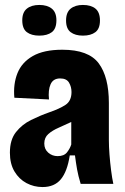

<svg xmlns="http://www.w3.org/2000/svg" viewBox="-20 -743 506 776"><path d="M152 13Q117 13 87 -3Q57 -19 38.5 -50Q20 -81 20 -126Q20 -178 44.5 -209Q69 -240 105.5 -258Q142 -276 179 -289Q220 -303 244.5 -319Q269 -335 269 -371Q269 -392 259 -409Q249 -426 223 -426Q195 -426 184.5 -402.5Q174 -379 178 -341L38 -348Q33 -403 50.5 -447Q68 -491 112.5 -516.5Q157 -542 232 -542Q338 -542 379 -487Q420 -432 420 -327V-177Q420 -151 422.5 -118.5Q425 -86 429 -54.5Q433 -23 438 0H306Q296 -33 291.5 -58.5Q287 -84 283 -115H262Q252 -50 226 -18.5Q200 13 152 13ZM213 -112Q239 -112 251 -127.5Q263 -143 268 -159V-250Q243 -238 217.5 -227Q192 -216 175.5 -201.5Q159 -187 159 -163Q159 -140 175 -126Q191 -112 213 -112ZM315 -599Q284 -599 265.5 -613Q247 -627 247 -660Q247 -693 265.5 -708Q284 -723 315 -723Q348 -723 366 -708Q384 -693 384 -660Q384 -627 365.5 -613Q347 -599 315 -599ZM139 -599Q107 -599 88.5 -613Q70 -627 70 -661Q70 -693 88.5 -708Q107 -723 139 -723Q171 -723 189.5 -708Q208 -693 208 -661Q208 -627 189.5 -613Q171 -599 139 -599Z"/></svg>

Font: Bricolage Grotesque 12pt Condensed ExtraBold
Style: Regular
Weight: 800
Width: 3
Designer: Mathieu Triay
Foundry: Atelier Triay
Version: Version 1.001; ttfautohint (v1.8.4.7-5d5b);gftools[0.9.33.de